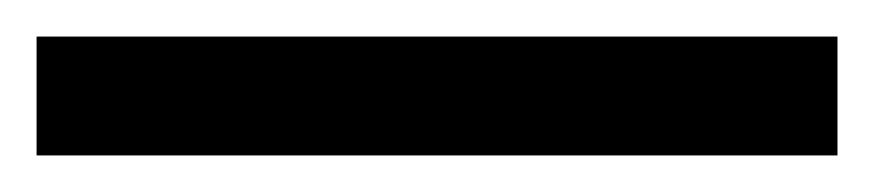

<svg xmlns="http://www.w3.org/2000/svg" viewBox="-22 70 478 105"><path d="M436 155H-2V90H436Z"/></svg>

Font: Noto Sans Vithkuqi Medium
Style: Regular
Weight: 500
Version: Version 1.001